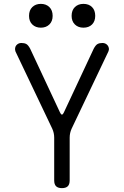

<svg xmlns="http://www.w3.org/2000/svg" viewBox="-20 -962 640 992"><path d="M300 10Q280 10 270 0.5Q260 -9 260 -30V-251Q260 -263 257.5 -274.5Q255 -286 250 -297L60 -696Q57 -705 58 -713Q59 -721 63.5 -727Q68 -733 75 -736.5Q82 -740 90 -740Q106 -740 116 -734.5Q126 -729 136 -710L290 -381Q295 -370 300 -370Q305 -370 310 -381L464 -710Q474 -729 484 -734.5Q494 -740 510 -740Q518 -740 525 -736.5Q532 -733 536.5 -727Q541 -721 542.5 -713Q544 -705 540 -696L350 -297Q345 -286 342.5 -274.5Q340 -263 340 -251V-30Q340 -9 330 0.5Q320 10 300 10ZM411 -819Q384 -819 367 -835.5Q350 -852 350 -880Q350 -909 367 -925.5Q384 -942 411 -942Q439 -942 455.5 -925.5Q472 -909 472 -880Q472 -852 455.5 -835.5Q439 -819 411 -819ZM191 -819Q164 -819 147 -835.5Q130 -852 130 -880Q130 -909 147 -925.5Q164 -942 191 -942Q218 -942 235 -925.5Q252 -909 252 -880Q252 -852 235 -835.5Q218 -819 191 -819Z"/></svg>

Font: Maple Mono Normal NL Light
Style: Regular
Weight: 300
Monospace: yes
Designer: subframe7536
Version: Version 7.000